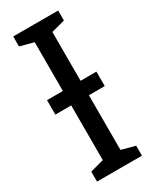

<svg xmlns="http://www.w3.org/2000/svg" viewBox="-186 -766 663 818"><g transform="rotate(-30 145.0 -357.0)"><path d="M255 -714V-665L188 -647V-407H266V-336H188V-67L255 -49V0H34V-49L101 -67V-336H23V-407H101V-647L34 -665V-714Z"/></g></svg>

Font: Avrile Sans Condensed
Style: Regular
Weight: 400
Width: 3
Designer: Monotype Design Team
Foundry: Monotype Imaging Inc.
Version: Version 2.001;September 10, 2019;FontCreator 11.5.0.2425 64-